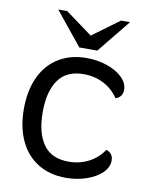

<svg xmlns="http://www.w3.org/2000/svg" viewBox="-82 -770 655 843"><g transform="rotate(10 245.5 -349.0)"><path d="M36 -255Q36 -336 64 -396.5Q92 -457 145 -489.5Q198 -522 269 -522Q318 -522 360.5 -507.5Q403 -493 429 -468Q455 -443 455 -413Q455 -380 424 -370Q399 -408 358.5 -429Q318 -450 269 -450Q193 -450 156.5 -399Q120 -348 120 -255Q120 -162 156.5 -111Q193 -60 269 -60Q318 -60 358.5 -81Q399 -102 424 -140Q455 -130 455 -97Q455 -67 429 -42Q403 -17 360.5 -2.5Q318 12 269 12Q198 12 145 -20.5Q92 -53 64 -113.5Q36 -174 36 -255ZM109 -710H149L269 -622L389 -710H429L309 -562H229Z"/></g></svg>

Font: Thasadith
Style: Bold
Weight: 700
Designer: Cadson Demak Co.,Ltd.
Foundry: Cadson Demak Co.,Ltd.
Version: Version 1.000; ttfautohint (v1.6)